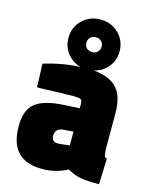

<svg xmlns="http://www.w3.org/2000/svg" viewBox="-116 -837 749 929"><g transform="rotate(15 259.0 -373.0)"><path d="M475 -116 470 13Q408 13 377.5 7.5Q347 2 311 -18Q249 13 186 13Q103 13 62.5 -29.5Q22 -72 22 -159Q22 -242 66.5 -275.5Q111 -309 211 -314L285 -318V-341Q285 -358 276.5 -362.5Q268 -367 241 -367L151 -365Q65 -361 59 -363L55 -480Q152 -509 237 -512Q196 -523 170 -556Q144 -589 144 -633Q144 -687 181 -723Q218 -759 272 -759Q326 -759 363 -723Q400 -687 400 -633Q400 -588 373 -555Q346 -522 303 -512Q385 -505 421.5 -464Q458 -423 458 -341V-165Q459 -154 460 -140.5Q461 -127 464 -122.5Q467 -118 475 -116ZM234 -633Q234 -616 244.5 -606Q255 -596 272 -596Q289 -596 299.5 -606Q310 -616 310 -633Q310 -650 299.5 -660Q289 -670 272 -670Q255 -670 244.5 -660Q234 -650 234 -633ZM285 -201 232 -197Q215 -195 205 -185Q195 -175 195 -157Q195 -126 226 -126Q242 -126 275 -131L285 -132Z"/></g></svg>

Font: Cairo Black
Style: Regular
Weight: 900
Designer: Mohamed Gaber, the designers of Titillium
Foundry: Kief Type Foundry
Version: Version 2.009; ttfautohint (v1.5.33-1714) -l 8 -r 50 -G 200 